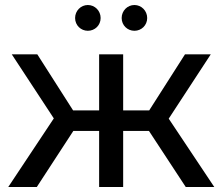

<svg xmlns="http://www.w3.org/2000/svg" viewBox="-20 -747 889 767"><path d="M13 0H127L273 -224H376V0H472V-224H575L722 0H836L654 -273L822 -530H719L576 -306H472V-530H376V-306H272L129 -530H27L195 -274ZM280 -675C280 -646 303 -624 331 -624C359 -624 382 -646 382 -675C382 -704 359 -727 331 -727C303 -727 280 -704 280 -675ZM517 -624C545 -624 568 -646 568 -675C568 -704 545 -727 517 -727C489 -727 466 -704 466 -675C466 -646 489 -624 517 -624Z"/></svg>

Font: Malon Grotesk Med
Style: Regular
Weight: 500
Designer: Julieta Ulanovsky
Foundry: Julieta Ulanovsky
Version: Version 7.200